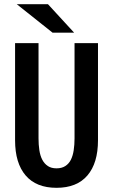

<svg xmlns="http://www.w3.org/2000/svg" viewBox="-20 -900 540 917"><path d="M250 -3Q153 -3 102.5 -62Q52 -121 52 -230V-694H164V-239Q164 -209 168 -182.5Q172 -156 182 -137Q192 -118 208.5 -107Q225 -96 250 -96Q275 -96 292 -107Q309 -118 318.5 -137Q328 -156 332 -182.5Q336 -209 336 -239V-694H448V-230Q448 -121 397.5 -62Q347 -3 250 -3ZM334 -744H231L60 -880H209Z"/></svg>

Font: D2Coding
Style: Bold
Weight: 700
Monospace: yes
Designer: Yong-Rak Park; Jeong-Hwan Yoon; Sang-Min Lee;
Foundry: NHN Corporation
Version: Version 1.3.2; Build 20180524